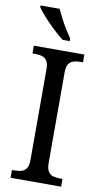

<svg xmlns="http://www.w3.org/2000/svg" viewBox="-101 -977 544 1022"><g transform="rotate(10 170.5 -465.5)"><path d="M34 0V-42H50Q70 -42 86.5 -47Q103 -52 112.5 -67Q122 -82 122 -113V-601Q122 -632 112.5 -647Q103 -662 86.5 -667Q70 -672 50 -672H34V-714H307V-672H292Q272 -672 255.5 -667Q239 -662 229.5 -647Q220 -632 220 -601V-113Q220 -83 229.5 -67.5Q239 -52 255.5 -47Q272 -42 292 -42H307V0ZM180 -771Q161 -785 139.5 -804.5Q118 -824 96.5 -846Q75 -868 58 -888Q41 -908 32 -921V-931H135Q145 -909 159 -882Q173 -855 189 -829Q205 -803 218 -784V-771Z"/></g></svg>

Font: Noto Serif Khmer SemiCondensed
Style: Regular
Weight: 400
Width: 4
Designer: Danh Hong and the Monotype Design Team
Foundry: Monotype Imaging Inc.
Version: Version 2.004